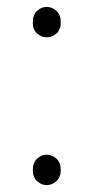

<svg xmlns="http://www.w3.org/2000/svg" viewBox="-20 -523 271 556"><path d="M115 -415Q100 -415 87.5 -426Q75 -437 75 -458Q75 -480 87.5 -491.5Q100 -503 115 -503Q131 -503 143.5 -491.5Q156 -480 156 -458Q156 -437 143.5 -426Q131 -415 115 -415ZM115 13Q100 13 87.5 1.5Q75 -10 75 -30Q75 -52 87.5 -63.5Q100 -75 115 -75Q131 -75 143.5 -63.5Q156 -52 156 -30Q156 -10 143.5 1.5Q131 13 115 13Z"/></svg>

Font: Noto Sans HK Thin
Style: Regular
Weight: 100
Designer: Ryoko NISHIZUKA 西塚涼子 (kana, bopomofo & ideographs); Paul D. Hunt (Latin, Greek & Cyrillic); Sandoll Communications 산돌커뮤니
Foundry: Adobe
Version: Version 2.004-H2;hotconv 1.0.118;makeotfexe 2.5.65603